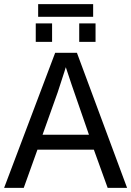

<svg xmlns="http://www.w3.org/2000/svg" viewBox="-20 -916 640 936"><path d="M504.9 0 437.5 -186.5H162.6L95.7 0H0L249 -658.7H355L599.6 0ZM300.8 -588.4 294.9 -569.3 261.2 -465.8 187.5 -259.3H413.6L329.1 -503.4ZM366.2 -711.9V-801.8H445.8V-711.9ZM154.3 -711.9V-801.8H233.9V-711.9ZM434.1 -834H166V-896H434.1Z"/></svg>

Font: Cousine
Style: Regular
Weight: 400
Monospace: yes
Designer: Steve Matteson
Foundry: Monotype Imaging Inc.
Version: Version 1.21